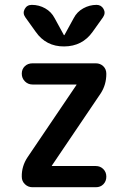

<svg xmlns="http://www.w3.org/2000/svg" viewBox="-20 -785 540 805"><path d="M289.1 -709Q302.7 -735.4 329.1 -750Q355.5 -764.6 384.8 -764.6Q404.3 -764.6 414.1 -747.6Q423.8 -730.5 412.1 -712.9L368.2 -651.4Q325.2 -590.8 249 -590.3Q172.9 -589.8 129.9 -651.4L85.9 -712.9Q74.2 -729.5 83.5 -747.1Q92.8 -764.6 113.3 -764.6Q143.6 -764.6 169.4 -750Q195.3 -735.4 209 -709L248 -637.7H249H250ZM95.7 -126 299.8 -427.7 300.8 -428.7V-429.7Q300.8 -430.7 298.8 -430.7H116.2Q97.7 -430.7 84.5 -443.8Q71.3 -457 71.3 -476.1Q71.3 -495.1 84 -507.3Q96.7 -519.5 116.2 -519.5H381.8Q400.4 -519.5 413.1 -507.3Q425.8 -495.1 425.8 -475.6Q425.8 -429.7 402.3 -393.6L198.2 -91.8L197.3 -90.8V-89.8Q197.3 -88.9 198.2 -88.9H381.8Q400.4 -88.9 413.1 -76.2Q425.8 -63.5 425.8 -44.4Q425.8 -25.4 413.6 -12.7Q401.4 0 381.8 0H116.2Q97.7 0 84.5 -12.7Q71.3 -25.4 71.3 -43.9Q70.3 -87.9 95.7 -126Z"/></svg>

Font: Rounded-X Mgen+ 1m medium
Style: Regular
Weight: 500
Designer: [Source Han Sans]
Ryoko NISHIZUKA  (kana & ideographs); Paul D. Hunt (Latin, Greek & Cyrillic); Wenlong ZHANG  (bopomofo
Version: Version 1.059.20150602